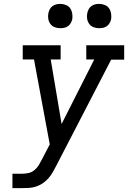

<svg xmlns="http://www.w3.org/2000/svg" viewBox="-20 -968 659 988"><path d="M44 0V-74H93Q109 -74 126 -77.5Q143 -81 157 -92.5Q171 -104 180 -119Q189 -134 197 -150L236 -225L155 -662H97V-735H292V-662H241L297 -330L465 -662H424V-735H619V-661H552L270 -116Q261 -99 251.5 -82Q242 -65 229 -50.5Q216 -36 200 -25Q184 -14 165.5 -8Q147 -2 129 -1Q111 0 93 0ZM490 -823Q475 -823 461.5 -828Q448 -833 439.5 -844.5Q431 -856 428.5 -870.5Q426 -885 429 -900Q431 -910 436 -920Q441 -930 450 -936.5Q459 -943 469.5 -945.5Q480 -948 490 -948Q505 -948 519 -942.5Q533 -937 541 -925.5Q549 -914 551.5 -899.5Q554 -885 552 -870Q550 -860 544.5 -850Q539 -840 530 -833.5Q521 -827 510.5 -825Q500 -823 490 -823ZM290 -823Q275 -823 261.5 -828Q248 -833 239.5 -844.5Q231 -856 228.5 -870.5Q226 -885 229 -900Q231 -910 236 -920Q241 -930 250 -936.5Q259 -943 269.5 -945.5Q280 -948 290 -948Q305 -948 319 -942.5Q333 -937 341 -925.5Q349 -914 351.5 -899.5Q354 -885 352 -870Q350 -860 344.5 -850Q339 -840 330 -833.5Q321 -827 310.5 -825Q300 -823 290 -823Z"/></svg>

Font: Iosevka Slab Extended Oblique
Style: Regular
Weight: 400
Width: 7
Italic angle: -9°
Monospace: yes
Designer: Belleve Invis
Foundry: Belleve Invis
Version: Version 11.1.0; ttfautohint (v1.8.3)